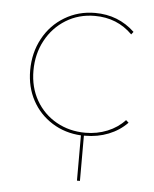

<svg xmlns="http://www.w3.org/2000/svg" viewBox="-45 -448 516 642"><g transform="rotate(5 212.5 -127.0)"><path d="M392 -53Q366 -26 329.5 -11.5Q293 3 251 3H247V155H237V3Q183 0 140 -27Q97 -54 73 -98.5Q49 -143 49 -199Q49 -258 75 -306Q101 -354 147 -381.5Q193 -409 249 -409Q327 -409 382 -357L375 -348Q324 -399 249 -399Q195 -399 152 -372.5Q109 -346 84.5 -300.5Q60 -255 60 -199Q60 -143 85 -99.5Q110 -56 153.5 -31.5Q197 -7 251 -7Q290 -7 324.5 -21Q359 -35 383 -61Z"/></g></svg>

Font: Ysabeau Infant Hairline
Style: Regular
Weight: 100
Designer: Christian Thalmann (Catharsis Fonts)
Version: Version 0.003